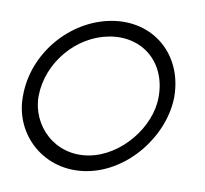

<svg xmlns="http://www.w3.org/2000/svg" viewBox="-20 -95 196 184"><path d="M2 -3C-5 34 22 69 63 69C103 69 140 35 147 -2C154 -43 127 -75 87 -75C47 -75 9 -44 2 -3ZM17 -3C23 -35 53 -60 85 -60C117 -60 138 -35 132 -2C127 27 96 54 65 54C32 54 12 25 17 -3Z"/></svg>

Font: Snowfall
Style: BlkOlObl
Weight: 900
Designer: Jasper
Foundry: Cannot Into Space Fonts
Version: Version 0.9